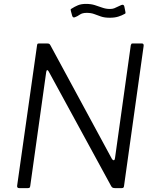

<svg xmlns="http://www.w3.org/2000/svg" viewBox="-20 -965 796 985"><path d="M708 -742Q718 -742 717 -730L616 -9Q615 0 605 0H570Q564 0 559.5 -1.5Q555 -3 551 -9L230 -598Q226 -606 222 -605Q218 -604 217 -595L135 -10Q134 -4 131.5 -2Q129 0 123 0H78Q72 0 69.5 -3.5Q67 -7 68 -13L170 -732Q171 -739 173 -740.5Q175 -742 181 -742H222Q229 -742 232.5 -740Q236 -738 239 -732L554 -150Q559 -142 564 -143Q569 -144 570 -154L651 -733Q653 -739 654.5 -740.5Q656 -742 661 -742ZM618 -893Q606 -886 587.5 -880Q569 -874 543 -874Q516 -874 497.5 -880.5Q479 -887 463 -893Q447 -899 425 -899Q402 -899 389.5 -890Q377 -881 363 -876Q357 -875 354.5 -877Q352 -879 350 -885L344 -907Q343 -912 342.5 -915Q342 -918 346 -920Q363 -931 380 -938Q397 -945 421 -945Q446 -945 465.5 -939Q485 -933 504 -926Q523 -919 544 -919Q557 -919 566 -922.5Q575 -926 583.5 -930.5Q592 -935 602 -939Q609 -942 613 -939.5Q617 -937 618 -931L623 -906Q624 -902 624 -898.5Q624 -895 618 -893Z"/></svg>

Font: Libre Franklin Light
Style: Italic
Weight: 300
Italic angle: -8°
Designer: Pablo Impallari, Rodrigo Fuenzalida, Nhung Nguyen
Foundry: Impallari Type
Version: Version 3.000